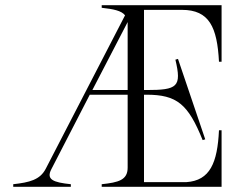

<svg xmlns="http://www.w3.org/2000/svg" viewBox="-20 -720 963 740"><path d="M372 -10V0H834V-218H824C818 -93 790 -24 698 -18H535V-355H544C662 -355 705 -319 761 -180L771 -183L666 -493L656 -490C681 -385 664 -373 544 -373H535V-682H681C787 -682 817 -615 824 -482H834V-700H372V-690C417 -685 448 -679 462 -661L156 -69C134 -27 94 -17 31 -10V0H253V-10C185 -17 157 -28 178 -68L326 -355H472V-74C472 -26 437 -17 372 -10ZM336 -373 472 -635V-626V-373Z"/></svg>

Font: Sprat Condensed Light
Style: Regular
Weight: 300
Width: 3
Designer: Ethan Nakache
Foundry: Collletttivo
Version: Version 2.000;Glyphs 3.2 (3217)